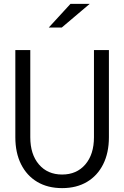

<svg xmlns="http://www.w3.org/2000/svg" viewBox="-20 -958 640 989"><path d="M300 11Q226 11 172 -21Q118 -53 88.5 -112Q59 -171 59 -251V-700H136V-251Q136 -163 180.5 -111Q225 -59 300 -59Q375 -59 419.5 -111Q464 -163 464 -251V-700H541V-251Q541 -171 511.5 -112Q482 -53 428 -21Q374 11 300 11ZM231 -816 343 -938H442L298 -816Z"/></svg>

Font: Red Hat Mono
Style: Regular
Weight: 400
Designer: Pentagram, MCKL
Foundry: Pentagram, MCKL
Version: Version 1.023